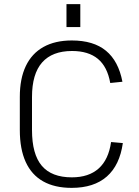

<svg xmlns="http://www.w3.org/2000/svg" viewBox="-20 -903 672 930"><path d="M327 7Q245 7 189 -24.5Q133 -56 104.5 -118.5Q76 -181 76 -273V-434Q76 -522 105 -583Q134 -644 190.5 -675.5Q247 -707 328 -707Q433 -707 493.5 -657Q554 -607 573 -507L514 -501Q500 -580 454 -618Q408 -656 329 -656Q233 -656 184 -600.5Q135 -545 135 -433V-273Q135 -156 182.5 -100Q230 -44 328 -44Q410 -44 458 -87Q506 -130 518 -215L575 -210Q560 -103 497.5 -48Q435 7 327 7ZM369 -883V-772H302V-883Z"/></svg>

Font: Pathway Extreme 28pt ExtraLight
Style: Regular
Weight: 250
Designer: Eduardo Rodriguez Tunni
Foundry: Eduardo Rodriguez Tunni
Version: Version 1.001;gftools[0.9.26]